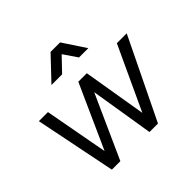

<svg xmlns="http://www.w3.org/2000/svg" viewBox="-187 -994 1198 1198"><g transform="rotate(-45 412.0 -395.0)"><path d="M157 0H232L421 -420L489 0H564L824 -536H737L542 -116L472 -536H397L207 -114L129 -536H49ZM264 -640H358L445 -731L507 -640H589L490 -790H406Z"/></g></svg>

Font: Mluvka
Style: Italic
Weight: 400
Italic angle: -8°
Designer: Modified by Jiří Krblich, Original typeface by Gumpita Rahayu
Foundry: Gumpita Rahayu & Jiří Krblich
Version: Version 2.000;Glyphs 3.1.1 (3134)